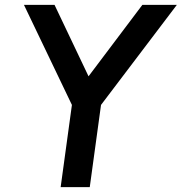

<svg xmlns="http://www.w3.org/2000/svg" viewBox="-20 -765 743 785"><path d="M228 0 274 -336 78 -745H203L342 -453L562 -745H703L393 -336L347 0Z"/></svg>

Font: Plus Jakarta Sans SemiBold
Style: Italic
Weight: 600
Italic angle: -8°
Designer: Gumpita Rahayu
Foundry: Tokotype
Version: Version 2.071; ttfautohint (v1.8.4.7-5d5b);gftools[0.9.29]